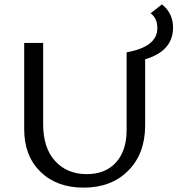

<svg xmlns="http://www.w3.org/2000/svg" viewBox="-20 -855 814 881"><path d="M774 -728Q774 -621 646 -583V-279Q646 -150 568.5 -72Q491 6 364 6Q240 6 165.5 -67Q91 -140 91 -262V-658H178V-286Q178 -176 233 -116Q288 -56 378 -56Q464 -56 512.5 -110Q561 -164 561 -258V-615Q702 -640 702 -726Q702 -771 671 -794L723 -835Q774 -795 774 -728Z"/></svg>

Font: EauTest Medium
Style: Regular
Weight: 500
Designer: Christian Thalmann (Catharsis Fonts)
Version: Version 0.001;PS 000.001;hotconv 1.0.88;makeotf.lib2.5.64775